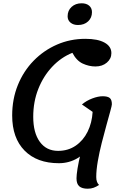

<svg xmlns="http://www.w3.org/2000/svg" viewBox="-20 -962 765 1167"><path d="M338 30Q205 30 129.5 -46.5Q54 -123 54 -260Q54 -360 88.5 -445Q123 -530 184.5 -593Q246 -656 326.5 -691Q407 -726 499 -726Q574 -726 615.5 -703Q657 -680 657 -639Q657 -605 629.5 -581.5Q602 -558 560 -558Q521 -558 483 -575.5Q445 -593 420 -641Q352 -614 298 -557Q244 -500 213 -422Q182 -344 182 -252Q182 -155 222 -100Q262 -45 333 -45Q394 -45 440 -76.5Q486 -108 512.5 -161.5Q539 -215 543 -282Q553 -282 559.5 -262Q566 -242 566 -195Q566 -134 535 -83Q504 -32 452 -1Q400 30 338 30ZM513 185Q479 185 462 170.5Q445 156 445 122Q445 102 451 63.5Q457 25 472 -36L556 -215L543 -282L478 -327Q505 -350 540.5 -363.5Q576 -377 604 -377Q634 -377 647 -366.5Q660 -356 660 -328Q660 -321 650.5 -286.5Q641 -252 627 -201.5Q613 -151 598.5 -94Q584 -37 574.5 17.5Q565 72 565 114Q565 131 569.5 143Q574 155 582 162Q566 173 549.5 179Q533 185 513 185ZM454 -810Q426 -810 408.5 -824.5Q391 -839 391 -863Q391 -898 415 -920Q439 -942 476 -942Q505 -942 522 -927.5Q539 -913 539 -888Q539 -854 515.5 -832Q492 -810 454 -810Z"/></svg>

Font: Lemonada
Style: Regular
Weight: 400
Designer: Mohamed Gaber (Arabic), Eduardo Tunni (Latin)
Foundry: Kief Type Foundry
Version: Version 4.005